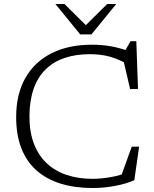

<svg xmlns="http://www.w3.org/2000/svg" viewBox="-20 -932 774 962"><path d="M444 -36Q486.5 -36 536.2 -44.8Q586 -53.5 626 -72L579 -28L640 -197H677L653 -29Q613.5 -11.5 557.8 -0.8Q502 10 444 10Q354 10 283 -12.2Q212 -34.5 162.2 -78.8Q112.5 -123 86.5 -190.5Q60.5 -258 61 -348Q61.5 -462 107.8 -542.5Q154 -623 239 -665.5Q324 -708 440 -708Q495.5 -708 542.5 -698.8Q589.5 -689.5 632.5 -673L602.5 -670L634 -725.5H663L671.5 -486.5L632 -485.5L593 -653L625.5 -607.5Q572 -637 527.8 -648.8Q483.5 -660.5 430.5 -660.5Q359 -660.5 303.2 -641.5Q247.5 -622.5 208.5 -584.2Q169.5 -546 149 -488.2Q128.5 -430.5 127.5 -352.5Q127 -272.5 149.5 -213Q172 -153.5 214.2 -114Q256.5 -74.5 314.8 -55.2Q373 -36 444 -36ZM419.5 -796.5H400.5L517 -912H562.5L438 -759.5H382L257.5 -912H303Z"/></svg>

Font: Newsreader 9pt Light
Style: Regular
Weight: 300
Designer: Hugues Gentile
Foundry: Production Type
Version: Version 1.003